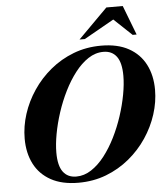

<svg xmlns="http://www.w3.org/2000/svg" viewBox="-61 -989 917 1057"><g transform="rotate(-5 397.0 -461.0)"><path d="M794 -460.5Q794 -393 772.2 -325.2Q750.5 -257.5 709.8 -196.8Q669 -136 611.8 -88.8Q554.5 -41.5 483.5 -14.2Q412.5 13 330.5 13Q239.5 13 178.2 -20.8Q117 -54.5 86.2 -114.8Q55.5 -175 55.5 -254.5Q55.5 -322 77.2 -389.8Q99 -457.5 139.8 -518.2Q180.5 -579 237.8 -626.2Q295 -673.5 366 -700.8Q437 -728 519 -728Q610 -728 671 -694.2Q732 -660.5 763 -600.2Q794 -540 794 -460.5ZM222.5 -162.5Q222.5 -90.5 248 -56.2Q273.5 -22 321 -22Q364.5 -22 404.2 -48Q444 -74 478 -118Q512 -162 539.5 -217.2Q567 -272.5 586.5 -332.2Q606 -392 616.5 -449Q627 -506 627 -552.5Q627 -624.5 601.5 -658.8Q576 -693 528.5 -693Q484.5 -693 445 -667Q405.5 -641 371.5 -597Q337.5 -553 310 -497.8Q282.5 -442.5 263 -382.8Q243.5 -323 233 -266Q222.5 -209 222.5 -162.5ZM404 -772 566.5 -935H657L719.5 -772H697.5L598.5 -865.5L433 -772Z"/></g></svg>

Font: Newsreader Display
Style: Bold Italic
Weight: 700
Italic angle: -17°
Designer: Hugues Gentile
Foundry: Production Type
Version: Version 1.001